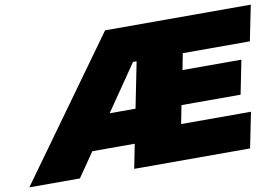

<svg xmlns="http://www.w3.org/2000/svg" viewBox="-128 -825 1385 950"><g transform="rotate(-10 565.0 -350.0)"><path d="M-53 0 451 -700H1183L1147 -522H810L794 -440H1090L1056 -270H759L741 -178H1092L1056 0H474L498 -122H285L201 0ZM402 -292H532L578 -522H560Z"/></g></svg>

Font: Montserrat Black
Style: Italic
Weight: 900
Italic angle: -11.3°
Designer: Julieta Ulanovsky
Foundry: Julieta Ulanovsky
Version: Version 9.000; ttfautohint (v1.8.4.7-5d5b)